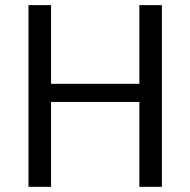

<svg xmlns="http://www.w3.org/2000/svg" viewBox="-20 -720 734 740"><path d="M89.8 -700.2H176.8V-397H517.1V-700.2H604V0H517.1V-327.1H176.8V0H89.8Z"/></svg>

Font: Post Grotesk Regular
Style: Regular
Weight: 500
Version: 0.900; ttfautohint (v0.96) -l 8 -r 50 -G 200 -x 14 -w "gGD" 